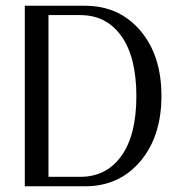

<svg xmlns="http://www.w3.org/2000/svg" viewBox="-20 -653 621 673"><path d="M66.9 -632.8H277.8Q397.5 -632.8 471.7 -545.9Q545.9 -459 545.9 -316.9Q545.9 -174.8 471.7 -87.4Q397.5 0 277.8 0H66.9ZM149.9 -600.1V-33.2H261.2Q353 -33.2 405.5 -106.4Q458 -179.7 458 -315.9Q458 -452.6 405.5 -526.4Q353 -600.1 261.2 -600.1Z"/></svg>

Font: Resagokr
Style: Regular
Weight: 500
Designer: gluk
Foundry: gluk
Version: Version 0.95